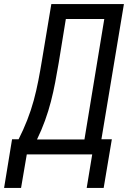

<svg xmlns="http://www.w3.org/2000/svg" viewBox="-47 -755 667 939"><path d="M56 164H-27L12 -74H44Q67 -119 86 -167.5Q105 -216 118 -264Q131 -312 140.5 -361Q150 -410 158 -459L204 -735H559L449 -74H500L460 164H377L404 0H84ZM134 -73H366L463 -662H275L240 -447Q232 -400 223 -352.5Q214 -305 202 -258.5Q190 -212 173 -165Q156 -118 134 -73Z"/></svg>

Font: Iosevka Curly Extended Oblique
Style: Regular
Weight: 400
Width: 7
Italic angle: -9°
Monospace: yes
Designer: Belleve Invis
Foundry: Belleve Invis
Version: Version 11.1.0; ttfautohint (v1.8.3)